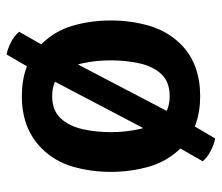

<svg xmlns="http://www.w3.org/2000/svg" viewBox="-64 -530 652 563"><g transform="rotate(-90 261.5 -248.0)"><path d="M483.5 -248.5Q483.5 -190 468 -136.2Q452.5 -82.5 413 -42.5Q384 -14 345.8 -0.2Q307.5 13.5 261.5 13.5Q216 13.5 178 -0.2Q140 -14 110 -42.5Q70.5 -82.5 55 -136.2Q39.5 -190 39.5 -248.5Q39.5 -307.5 55 -360.8Q70.5 -414 110 -453Q140 -482 178 -495.8Q216 -509.5 261.5 -509.5Q307.5 -509.5 345.8 -495.8Q384 -482 413 -453Q452.5 -414 468 -360.8Q483.5 -307.5 483.5 -248.5ZM156 -248.5Q156 -205 164.8 -165.5Q173.5 -126 196.5 -101Q219.5 -76 261.5 -76Q304 -76 326.8 -101Q349.5 -126 358 -165.5Q366.5 -205 366.5 -248.5Q366.5 -292 358 -331.2Q349.5 -370.5 326.8 -395.5Q304 -420.5 261.5 -420.5Q219.5 -420.5 196.5 -395.5Q173.5 -370.5 164.8 -331.2Q156 -292 156 -248.5ZM326.5 -455.5 384 -554.5Q401.5 -550.5 419.8 -541.2Q438 -532 450.5 -517.5L382.5 -398.5L197 -44L137.5 57.5Q119.5 54 100.8 44.2Q82 34.5 70.5 21L139 -98.5Z"/></g></svg>

Font: Signika Negative Light SemiBold
Style: Regular
Weight: 600
Version: Version 2.001